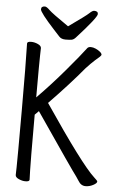

<svg xmlns="http://www.w3.org/2000/svg" viewBox="-60 -934 620 986"><g transform="rotate(5 250.0 -440.5)"><path d="M109 11Q93 11 75 3Q57 -5 57 -17Q57 -29 58 -56.5Q59 -84 59 -351Q59 -587 56 -695Q56 -705 77 -705Q94 -705 111.5 -697Q129 -689 129 -677Q129 -665 128 -639.5Q127 -614 127 -423Q199 -496 268.5 -578Q338 -660 367 -699Q373 -705 384 -705Q396 -705 409.5 -699Q423 -693 432.5 -685Q442 -677 442 -670Q442 -664 411 -639Q391 -621 367 -595Q293 -506 190 -400Q393 -100 459 -40Q477 -24 477 -20Q477 -11 458 -1Q439 9 419 9Q395 9 381 -15Q375 -25 367 -36Q347 -61 147 -354L127 -334Q127 -77 128.5 -46.5Q130 -16 130 1Q130 11 109 11ZM251 -732Q229 -732 218 -744.5Q207 -757 189 -776Q112 -860 112 -876Q112 -892 131 -892Q140 -892 156 -876Q172 -860 258 -801Q346 -863 361 -877.5Q376 -892 385 -892Q405 -892 405 -877Q405 -859 303 -747Q293 -736 282.5 -734Q272 -732 251 -732Z"/></g></svg>

Font: LXGW WenKai Mono Lite
Style: Regular
Weight: 400
Monospace: yes
Designer: LXGW / Fontworks Inc.
Foundry: LXGW / Fontworks Inc.
Version: Version 1.520; June 14, 2025